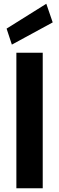

<svg xmlns="http://www.w3.org/2000/svg" viewBox="-20 -1000 314 1020"><path d="M67 0V-720H207V0ZM43 -763 15 -848 226 -980 260 -881Z"/></svg>

Font: DM Sans 12pt ExtraBold
Style: Regular
Weight: 800
Version: Version 4.004;gftools[0.9.30]